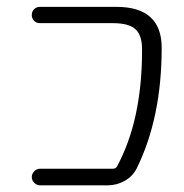

<svg xmlns="http://www.w3.org/2000/svg" viewBox="-20 -565 540 563"><path d="M321.3 -544.9Q454.1 -544.9 454.1 -424.8Q454.1 -219.7 380.9 -71.3Q369.1 -47.9 345.7 -34.7Q322.3 -21.5 294.9 -21.5H97.7Q87.9 -21.5 80.6 -28.8Q73.2 -36.1 73.2 -45.9Q73.2 -55.7 80.6 -63Q87.9 -70.3 97.7 -70.3H311.5Q319.3 -70.3 323.2 -77.1Q396.5 -212.9 396.5 -416Q396.5 -418 396.5 -420.9Q396.5 -461.9 377 -479.5Q357.4 -497.1 311.5 -497.1H96.7Q86.9 -497.1 80.1 -503.9Q73.2 -510.7 73.2 -521Q73.2 -531.2 80.1 -538.1Q86.9 -544.9 96.7 -544.9Z"/></svg>

Font: Rounded-X Mgen+ 2m light
Style: Regular
Weight: 200
Designer: [Source Han Sans]
Ryoko NISHIZUKA  (kana & ideographs); Paul D. Hunt (Latin, Greek & Cyrillic); Wenlong ZHANG  (bopomofo
Version: Version 1.059.20150602